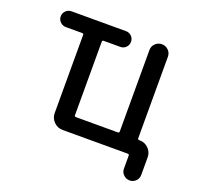

<svg xmlns="http://www.w3.org/2000/svg" viewBox="-148 -924 1296 1231"><g transform="rotate(20 500.0 -308.0)"><path d="M796.9 79.1V-9.8Q796.9 -19.5 787.1 -19.5H342.8Q307.6 -19.5 282.7 -44.4Q257.8 -69.3 257.8 -104.5V-636.7Q257.8 -646.5 248 -646.5H136.7Q114.3 -646.5 98.1 -662.1Q82 -677.7 82 -700.2Q82 -722.7 98.1 -738.3Q114.3 -753.9 136.7 -753.9H507.8Q530.3 -753.9 545.9 -738.3Q561.5 -722.7 561.5 -700.2Q561.5 -677.7 545.9 -662.1Q530.3 -646.5 507.8 -646.5H394.5Q384.8 -646.5 384.8 -636.7V-135.7Q384.8 -126 394.5 -126H680.7Q690.4 -126 690.4 -135.7V-691.4Q690.4 -717.8 709 -735.8Q727.5 -753.9 753.4 -753.9Q779.3 -753.9 797.9 -735.8Q816.4 -717.8 816.4 -691.4V-135.7Q816.4 -126 826.2 -126H830.1Q865.2 -126 890.1 -101.1Q915 -76.2 915 -41V79.1Q915 103.5 897.9 120.6Q880.9 137.7 856.4 137.7Q832 137.7 814.5 120.6Q796.9 103.5 796.9 79.1Z"/></g></svg>

Font: Rounded-X Mgen+ 1m medium
Style: Regular
Weight: 500
Designer: [Source Han Sans]
Ryoko NISHIZUKA  (kana & ideographs); Paul D. Hunt (Latin, Greek & Cyrillic); Wenlong ZHANG  (bopomofo
Version: Version 1.059.20150602